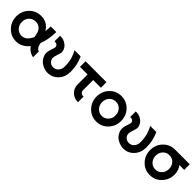

<svg xmlns="http://www.w3.org/2000/svg" viewBox="277 -1650 2800 2800"><g transform="rotate(45 1677.5 -249.5)"><path d="M288 -511Q180 -511 107 -436Q33 -359 33 -250Q33 -195 51.5 -148.5Q70 -102 107 -64Q180 13 288 13Q348 13 398 -14Q424 -28 446.5 -47Q469 -66 489 -92Q498 -78 509 -66Q520 -54 533 -44Q552 -27 576 -16Q600 -5 628 0V-119Q616 -123 606 -129.5Q596 -136 589 -145Q581 -154 575.5 -166.5Q570 -179 566 -194Q565 -198 563 -205Q561 -212 558 -221Q582 -280 594 -350Q606 -420 608 -500H493Q493 -471 491 -445Q489 -419 484 -396Q481 -402 478 -407Q475 -412 472 -417Q443 -460 396 -486Q347 -511 288 -511ZM288 -396Q328 -396 358 -378Q390 -360 408 -324Q415 -312 421.5 -287Q428 -262 435 -224Q426 -205 417.5 -190Q409 -175 401 -165Q380 -134 349 -118Q335 -110 320 -106Q305 -102 288 -102Q228 -102 188 -145Q148 -188 148 -250Q148 -312 188 -354Q228 -396 288 -396Z M685 -500V-385H702Q727 -385 744 -366Q761 -346 753 -319L728 -238Q712 -185 725 -139Q732 -117 743 -97Q754 -77 769 -60Q785 -43 804.5 -30Q824 -17 846 -7Q869 2 892 7Q915 12 938 12Q1034 12 1100 -59Q1166 -129 1166 -238Q1167 -377 1110 -500H983Q995 -480 1004.5 -458.5Q1014 -437 1021 -416Q1036 -378 1043.5 -332.5Q1051 -287 1051 -234Q1052 -176 1019 -139Q986 -103 938 -103Q889 -103 859 -139Q826 -178 843 -234L868 -319Q874 -340 872.5 -360Q871 -380 862 -399Q851 -426 831 -446Q811 -466 783 -480Q763 -490 743 -495Q723 -500 702 -500Z M1211 -500V-385H1368V-177Q1368 -104 1420 -52Q1472 0 1545 0H1555V-115H1545Q1519 -115 1501 -133Q1483 -151 1483 -177V-385H1642V-500Z M1941 -512Q1833 -512 1761 -436Q1688 -360 1688 -250Q1688 -141 1761 -65Q1833 12 1941 12Q2049 12 2121 -65Q2194 -141 2194 -250Q2194 -360 2121 -436Q2049 -512 1941 -512ZM1941 -397Q2001 -397 2040 -355Q2079 -312 2079 -250Q2079 -219 2069.5 -193Q2060 -167 2040 -146Q2001 -103 1941 -103Q1881 -103 1842 -146Q1803 -189 1803 -250Q1803 -281 1812.5 -307.5Q1822 -334 1842 -355Q1881 -397 1941 -397Z M2246 -500V-385H2263Q2288 -385 2305 -366Q2322 -346 2314 -319L2289 -238Q2273 -185 2286 -139Q2293 -117 2304 -97Q2315 -77 2330 -60Q2346 -43 2365.5 -30Q2385 -17 2407 -7Q2430 2 2453 7Q2476 12 2499 12Q2595 12 2661 -59Q2727 -129 2727 -238Q2728 -377 2671 -500H2544Q2556 -480 2565.5 -458.5Q2575 -437 2582 -416Q2597 -378 2604.5 -332.5Q2612 -287 2612 -234Q2613 -176 2580 -139Q2547 -103 2499 -103Q2450 -103 2420 -139Q2387 -178 2404 -234L2429 -319Q2435 -340 2433.5 -360Q2432 -380 2423 -399Q2412 -426 2392 -446Q2372 -466 2344 -480Q2324 -490 2304 -495Q2284 -500 2263 -500Z M3045 -512Q2937 -512 2865 -436Q2792 -360 2792 -250Q2792 -141 2865 -65Q2937 12 3045 12Q3153 12 3225 -65Q3298 -141 3298 -250Q3298 -272 3294.5 -293Q3291 -314 3284 -334Q3278 -352 3269 -368Q3260 -384 3248 -397H3348V-512ZM3045 -397Q3105 -397 3144 -355Q3183 -312 3183 -250Q3183 -219 3173.5 -193Q3164 -167 3144 -146Q3105 -103 3045 -103Q2985 -103 2946 -146Q2907 -189 2907 -250Q2907 -281 2916.5 -307.5Q2926 -334 2946 -355Q2985 -397 3045 -397Z"/></g></svg>

Font: Unageo
Style: SemiBold
Weight: 600
Designer: Richard Sepsi
Foundry: Richard Sepsi
Version: Version 2.000